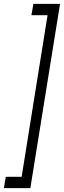

<svg xmlns="http://www.w3.org/2000/svg" viewBox="-89 -760 330 990"><path d="M-59.2 151.7H22.6L156.2 -681.7H73L83.2 -740H220.6L67.5 210H-69Z"/></svg>

Font: Georama ExtraCondensed Thin
Style: Italic
Weight: 100
Width: 2
Italic angle: -9°
Designer: Jean-Baptiste Levee
Foundry: Production Type
Version: Version 1.001